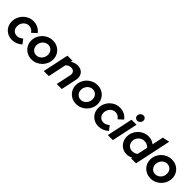

<svg xmlns="http://www.w3.org/2000/svg" viewBox="335 -2176 3623 3623"><g transform="rotate(45 2147.0 -364.0)"><path d="M274.3 10.4Q203.9 10.4 147.9 -21.2Q91.9 -52.9 59.6 -108.3Q27.4 -163.7 27.4 -234Q27.4 -295.2 49.8 -349.1Q72.1 -403 111.7 -443.7Q151.3 -484.5 203.4 -507.5Q255.6 -530.5 315.4 -530.5Q380.7 -530.5 437.4 -502.3Q494 -474.2 528.6 -424.7L436.3 -340.7Q412.8 -376.5 382.1 -393.5Q351.3 -410.5 312.6 -410.5Q281.9 -410.5 254.3 -397.3Q226.8 -384.1 205.6 -360.8Q184.4 -337.4 172.6 -306.9Q160.9 -276.3 160.9 -241.3Q160.9 -202.5 177.4 -172.3Q193.9 -142.2 222.9 -125.2Q251.9 -108.2 289 -108.2Q321.5 -108.2 350.5 -121.1Q379.6 -134.1 408.9 -160.1L477.5 -70.2Q387.9 10.4 274.3 10.4Z M798.3 10Q724.9 10 667 -22.8Q609.1 -55.6 575.4 -112.6Q541.7 -169.6 541.7 -240.4Q541.7 -299.6 564.5 -352.4Q587.3 -405.2 627.6 -445.3Q668 -485.4 720.8 -508.2Q773.6 -531 832.9 -531Q906.3 -531 963.8 -498.2Q1021.3 -465.5 1055 -408.9Q1088.8 -352.4 1088.8 -280.6Q1088.8 -221.5 1066 -169Q1043.2 -116.5 1002.8 -76.1Q962.5 -35.7 910 -12.8Q857.6 10 798.3 10ZM804.2 -108.9Q835.6 -108.9 863.1 -121.9Q890.6 -134.8 911.8 -157.5Q933.1 -180.3 945 -210.6Q957 -240.9 957 -274.4Q957 -314.7 940.1 -345.7Q923.3 -376.7 893.7 -394.4Q864 -412.1 826.4 -412.1Q794.9 -412.1 767.4 -399.2Q739.9 -386.2 718.7 -363.5Q697.4 -340.7 685.5 -310.4Q673.5 -280.2 673.5 -246.6Q673.5 -207.2 690.4 -175.7Q707.2 -144.2 736.8 -126.6Q766.5 -108.9 804.2 -108.9Z M1116.8 0 1227.1 -521H1361.4L1353.2 -483.2Q1418.1 -529.3 1495.2 -529.3Q1557.1 -529.3 1599.4 -500.9Q1641.7 -472.5 1659 -423.3Q1676.4 -374.2 1662.7 -311.3L1596.5 0H1462.3L1525.7 -298Q1536.4 -349.8 1512 -381.5Q1487.6 -413.1 1437.6 -413.1Q1405.9 -413.1 1378.3 -401.2Q1350.8 -389.3 1328.2 -365.3L1251.1 0Z M1987.3 10Q1913.9 10 1856 -22.8Q1798.1 -55.6 1764.4 -112.6Q1730.7 -169.6 1730.7 -240.4Q1730.7 -299.6 1753.5 -352.4Q1776.3 -405.2 1816.6 -445.3Q1857 -485.4 1909.8 -508.2Q1962.6 -531 2021.9 -531Q2095.3 -531 2152.8 -498.2Q2210.3 -465.5 2244 -408.9Q2277.8 -352.4 2277.8 -280.6Q2277.8 -221.5 2255 -169Q2232.2 -116.5 2191.8 -76.1Q2151.5 -35.7 2099 -12.8Q2046.6 10 1987.3 10ZM1993.2 -108.9Q2024.6 -108.9 2052.1 -121.9Q2079.6 -134.8 2100.8 -157.5Q2122.1 -180.3 2134 -210.6Q2146 -240.9 2146 -274.4Q2146 -314.7 2129.1 -345.7Q2112.3 -376.7 2082.7 -394.4Q2053 -412.1 2015.4 -412.1Q1983.9 -412.1 1956.4 -399.2Q1928.9 -386.2 1907.7 -363.5Q1886.4 -340.7 1874.5 -310.4Q1862.5 -280.2 1862.5 -246.6Q1862.5 -207.2 1879.4 -175.7Q1896.2 -144.2 1925.8 -126.6Q1955.5 -108.9 1993.2 -108.9Z M2582.3 10.4Q2511.9 10.4 2455.9 -21.2Q2399.9 -52.9 2367.6 -108.3Q2335.4 -163.7 2335.4 -234Q2335.4 -295.2 2357.8 -349.1Q2380.1 -403 2419.7 -443.7Q2459.3 -484.5 2511.4 -507.5Q2563.6 -530.5 2623.4 -530.5Q2688.7 -530.5 2745.4 -502.3Q2802 -474.2 2836.6 -424.7L2744.3 -340.7Q2720.8 -376.5 2690.1 -393.5Q2659.3 -410.5 2620.6 -410.5Q2589.9 -410.5 2562.3 -397.3Q2534.8 -384.1 2513.6 -360.8Q2492.4 -337.4 2480.6 -306.9Q2468.9 -276.3 2468.9 -241.3Q2468.9 -202.5 2485.4 -172.3Q2501.9 -142.2 2530.9 -125.2Q2559.9 -108.2 2597 -108.2Q2629.5 -108.2 2658.5 -121.1Q2687.6 -134.1 2716.9 -160.1L2785.5 -70.2Q2695.9 10.4 2582.3 10.4Z M2825.8 0 2936.1 -521H3070.4L2960.1 0ZM3024.3 -583.4Q2995.3 -583.4 2975.6 -603.2Q2956 -623 2956 -652Q2956 -675.6 2967.8 -695.6Q2979.6 -715.6 2999.4 -727.4Q3019.2 -739.2 3041.8 -739.2Q3070.8 -739.2 3090.4 -719.6Q3110.1 -699.9 3110.1 -670.9Q3110.1 -647.3 3098.3 -627.6Q3086.5 -608 3066.8 -595.7Q3047.2 -583.4 3024.3 -583.4Z M3329.9 7.3Q3264.7 7.3 3212.2 -24.5Q3159.7 -56.3 3128.9 -111.2Q3098.1 -166.1 3098.1 -234.1Q3098.1 -295.3 3120.7 -348.5Q3143.3 -401.8 3183.1 -442Q3222.9 -482.3 3275.7 -505.2Q3328.6 -528 3388.4 -528Q3434.4 -528 3474.7 -513.8Q3515 -499.6 3545.3 -473.2L3593.4 -700L3733.5 -729.9L3578.6 0H3445.8L3451.4 -25.7Q3394.2 7.3 3329.9 7.3ZM3365.9 -108.9Q3397.6 -108.9 3425.2 -119.1Q3452.9 -129.3 3476 -148.9L3520 -355.1Q3500 -380.4 3466.1 -395.6Q3432.2 -410.8 3393.4 -410.8Q3347.7 -410.8 3310.8 -388.6Q3273.8 -366.3 3251.9 -329.3Q3229.9 -292.3 3229.9 -245.9Q3229.9 -206.6 3247.5 -175.4Q3265 -144.3 3296 -126.6Q3327.1 -108.9 3365.9 -108.9Z M3973.3 10Q3899.9 10 3842 -22.8Q3784.1 -55.6 3750.4 -112.6Q3716.7 -169.6 3716.7 -240.4Q3716.7 -299.6 3739.5 -352.4Q3762.3 -405.2 3802.6 -445.3Q3843 -485.4 3895.8 -508.2Q3948.6 -531 4007.9 -531Q4081.3 -531 4138.8 -498.2Q4196.3 -465.5 4230 -408.9Q4263.8 -352.4 4263.8 -280.6Q4263.8 -221.5 4241 -169Q4218.2 -116.5 4177.8 -76.1Q4137.5 -35.7 4085 -12.8Q4032.6 10 3973.3 10ZM3979.2 -108.9Q4010.6 -108.9 4038.1 -121.9Q4065.6 -134.8 4086.8 -157.5Q4108.1 -180.3 4120 -210.6Q4132 -240.9 4132 -274.4Q4132 -314.7 4115.1 -345.7Q4098.3 -376.7 4068.7 -394.4Q4039 -412.1 4001.4 -412.1Q3969.9 -412.1 3942.4 -399.2Q3914.9 -386.2 3893.7 -363.5Q3872.4 -340.7 3860.5 -310.4Q3848.5 -280.2 3848.5 -246.6Q3848.5 -207.2 3865.4 -175.7Q3882.2 -144.2 3911.8 -126.6Q3941.5 -108.9 3979.2 -108.9Z"/></g></svg>

Font: Red Hat Display VF
Style: Italic
Weight: 300
Italic angle: -12°
Designer: Pentagram, MCKL
Foundry: Pentagram, MCKL
Version: Version 1.023